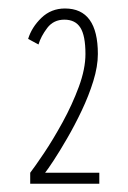

<svg xmlns="http://www.w3.org/2000/svg" viewBox="-20 -724 310 464"><path d="M53 -280V-306.5Q64.5 -321.5 86.5 -354.2Q108.5 -387 131.5 -429Q154.5 -471 170.5 -514.2Q186.5 -557.5 186.5 -593.5Q186.5 -638 174.2 -657.2Q162 -676.5 135.5 -676.5Q109.5 -676.5 94.2 -656.5Q79 -636.5 73 -616.5L48 -630Q56.5 -658 80 -680.8Q103.5 -703.5 137 -703.5Q216.5 -703.5 216.5 -593.5Q216.5 -563.5 205.5 -528Q194.5 -492.5 177.5 -456.8Q160.5 -421 142.2 -389.5Q124 -358 109.5 -336Q95 -314 89 -306.5H220V-280Z"/></svg>

Font: Trispace Condensed Thin
Style: Regular
Weight: 100
Width: 3
Designer: Tyler Finck
Foundry: Etcetera Type Company
Version: Version 1.210; ttfautohint (v1.8.3)